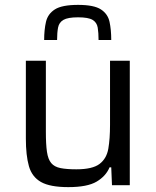

<svg xmlns="http://www.w3.org/2000/svg" viewBox="-20 -759 639 787"><path d="M260 8Q185 8 148 -13Q111 -34 98.5 -78Q86 -122 86 -191V-510H168V-219Q168 -167 172.5 -136.5Q177 -106 190 -90.5Q203 -75 228 -70Q253 -65 293 -65Q359 -65 388 -87Q417 -109 424 -149.5Q431 -190 431 -247V-510H512V0H439L436 -73H429Q414 -37 376 -14.5Q338 8 260 8ZM300 -739Q365 -739 393.5 -720.5Q422 -702 429 -669.5Q436 -637 436 -595H384Q384 -625 380.5 -646Q377 -667 359.5 -677.5Q342 -688 300 -688Q258 -688 240 -677.5Q222 -667 218 -646Q214 -625 214 -595H161Q161 -637 168.5 -669.5Q176 -702 205 -720.5Q234 -739 300 -739Z"/></svg>

Font: Saira
Style: Regular
Weight: 400
Designer: Hector Gatti with collaboration of the Omnibus-Type team
Foundry: Omnibus-Type
Version: Version 1.100; ttfautohint (v1.8.3)